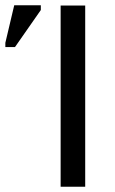

<svg xmlns="http://www.w3.org/2000/svg" viewBox="-32 -709 436 729"><path d="M198.2 0V-688H291.5V0ZM-11.7 -530.3V-546.4L22 -689H123V-670.9L24.9 -530.3Z"/></svg>

Font: Arial
Style: Regular
Weight: 400
Designer: Steve Matteson
Foundry: Ascender Corporation
Version: Version 2.00.3